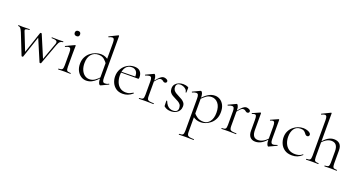

<svg xmlns="http://www.w3.org/2000/svg" viewBox="-51 -1545 4924 2640"><g transform="rotate(20 2410.5 -225.0)"><path d="M188 -1 68 -303Q49 -349 35.5 -361.5Q22 -374 4 -374Q1 -374 1 -380Q1 -386 4 -386Q18 -386 34.5 -385Q51 -384 65 -384Q96 -384 120 -385Q144 -386 166 -386Q169 -386 169 -380Q169 -374 166 -374Q133 -374 116.5 -366Q100 -358 110 -335L223 -50L198 -22L320 -386Q322 -390 331.5 -390Q341 -390 343 -386L485 -50L463 -22L568 -311Q582 -346 565 -360Q548 -374 492 -374Q490 -374 490 -380Q490 -386 492 -386Q516 -386 537.5 -385Q559 -384 593 -384Q614 -384 627 -385Q640 -386 658 -386Q661 -386 661 -380Q661 -374 658 -374Q635 -374 618 -360Q601 -346 586 -305L474 -1Q473 3 463 3Q453 3 451 -1L308 -337L333 -365L211 -1Q210 3 200 3Q190 3 188 -1Z M724 0Q722 0 722 -6Q722 -12 724 -12Q765 -12 777.5 -25Q790 -38 790 -81V-270Q790 -306 783 -322.5Q776 -339 757 -339Q748 -339 736.5 -335.5Q725 -332 709 -324Q705 -323 702.5 -328.5Q700 -334 704 -336L828 -394Q831 -395 832 -395Q834 -395 836.5 -393Q839 -391 839 -388Q839 -381 838 -349.5Q837 -318 837 -271V-81Q837 -38 848.5 -25Q860 -12 902 -12Q905 -12 905 -6Q905 0 902 0Q885 0 862 -1Q839 -2 813 -2Q788 -2 765 -1Q742 0 724 0ZM805 -516Q786 -516 775.5 -526Q765 -536 765 -554Q765 -572 775.5 -582Q786 -592 805 -592Q823 -592 833 -582Q843 -572 843 -554Q843 -516 805 -516Z M1135 13Q1094 13 1058 -11Q1022 -35 1000.5 -77.5Q979 -120 979 -177Q979 -233 1000.5 -274.5Q1022 -316 1056 -343.5Q1090 -371 1130 -385Q1170 -399 1207 -399Q1242 -399 1272.5 -386.5Q1303 -374 1329 -351L1320 -287Q1295 -325 1262.5 -352.5Q1230 -380 1177 -380Q1113 -380 1073.5 -334.5Q1034 -289 1034 -206Q1034 -150 1052 -108Q1070 -66 1101 -43Q1132 -20 1170 -20Q1216 -20 1252 -46Q1288 -72 1320 -108L1328 -101Q1307 -77 1279 -50.5Q1251 -24 1215.5 -5.5Q1180 13 1135 13ZM1354 -718V-108Q1354 -72 1362.5 -55.5Q1371 -39 1392 -39Q1402 -39 1416.5 -41.5Q1431 -44 1447 -54Q1452 -56 1454.5 -50.5Q1457 -45 1452 -43L1349 6Q1345 8 1341 8Q1328 8 1317.5 -14.5Q1307 -37 1307 -81V-599Q1307 -635 1300 -651.5Q1293 -668 1273 -668Q1264 -668 1253 -664Q1242 -660 1225 -653Q1221 -651 1218.5 -657Q1216 -663 1220 -664L1342 -724Q1344 -725 1347 -725Q1349 -725 1351.5 -723Q1354 -721 1354 -718Z M1670 12Q1611 12 1571.5 -15.5Q1532 -43 1512 -87Q1492 -131 1492 -180Q1492 -241 1520 -289.5Q1548 -338 1595.5 -366.5Q1643 -395 1699 -395Q1756 -395 1784 -364Q1812 -333 1812 -281Q1812 -268 1809.5 -262Q1807 -256 1800 -256H1753Q1758 -318 1733.5 -346.5Q1709 -375 1667 -375Q1611 -375 1580 -332.5Q1549 -290 1549 -216Q1549 -160 1567 -115.5Q1585 -71 1620 -45.5Q1655 -20 1705 -20Q1740 -20 1762.5 -30.5Q1785 -41 1806 -54Q1808 -56 1811.5 -51.5Q1815 -47 1813 -44Q1778 -14 1742.5 -1Q1707 12 1670 12ZM1536 -255 1535 -267 1763 -271V-256Z M1999 -271 1995 -281Q2032 -327 2055.5 -351.5Q2079 -376 2096 -385.5Q2113 -395 2129 -395Q2150 -395 2170 -384Q2190 -373 2190 -357Q2190 -347 2182.5 -339Q2175 -331 2161 -331Q2149 -331 2140.5 -338Q2132 -345 2122 -351.5Q2112 -358 2095 -358Q2086 -358 2075.5 -352.5Q2065 -347 2047.5 -328.5Q2030 -310 1999 -271ZM1906 0Q1903 0 1903 -6Q1903 -12 1906 -12Q1947 -12 1959 -25Q1971 -38 1971 -81V-281Q1971 -315 1963 -330.5Q1955 -346 1935 -346Q1925 -346 1911 -342Q1897 -338 1879 -331Q1875 -330 1872.5 -335Q1870 -340 1874 -342L1985 -394Q1987 -395 1990 -395Q1997 -395 2007.5 -374.5Q2018 -354 2018 -315V-81Q2018 -52 2025 -37Q2032 -22 2053.5 -17Q2075 -12 2118 -12Q2121 -12 2121 -6Q2121 0 2118 0Q2094 0 2062 -1Q2030 -2 1995 -2Q1970 -2 1946.5 -1Q1923 0 1906 0Z M2316 -322Q2316 -295 2329.5 -276.5Q2343 -258 2364.5 -245.5Q2386 -233 2409 -221Q2435 -209 2458 -194.5Q2481 -180 2496 -160Q2511 -140 2511 -108Q2511 -76 2495 -49Q2479 -22 2447.5 -5.5Q2416 11 2371 11Q2347 11 2324 4.5Q2301 -2 2277 -20Q2275 -22 2273 -25Q2271 -28 2271 -32L2269 -104Q2269 -107 2274.5 -107.5Q2280 -108 2281 -105Q2294 -71 2311.5 -49.5Q2329 -28 2351 -18Q2373 -8 2400 -8Q2435 -8 2453.5 -24.5Q2472 -41 2470 -74Q2469 -103 2455 -121Q2441 -139 2420 -151Q2399 -163 2376 -174Q2351 -186 2328.5 -199.5Q2306 -213 2291.5 -234Q2277 -255 2277 -288Q2277 -326 2297 -350.5Q2317 -375 2347.5 -387Q2378 -399 2411 -399Q2429 -399 2447 -395.5Q2465 -392 2482 -384Q2491 -380 2491 -373Q2491 -358 2490 -341Q2489 -324 2489 -304Q2489 -302 2483 -302Q2477 -302 2477 -304Q2477 -327 2460.5 -344Q2444 -361 2420.5 -370Q2397 -379 2374 -379Q2347 -379 2331.5 -365Q2316 -351 2316 -322Z M2591 275Q2588 275 2588 269Q2588 263 2591 263Q2632 263 2644 250Q2656 237 2656 194V-278Q2656 -314 2648 -330.5Q2640 -347 2619 -347Q2609 -347 2595 -343.5Q2581 -340 2564 -332Q2560 -331 2557.5 -336Q2555 -341 2559 -343L2662 -392Q2666 -394 2670 -394Q2684 -394 2693.5 -371.5Q2703 -349 2703 -305V194Q2703 222 2710.5 237Q2718 252 2740.5 257.5Q2763 263 2806 263Q2808 263 2808 269Q2808 275 2806 275Q2780 275 2748 274Q2716 273 2681 273Q2656 273 2632 274Q2608 275 2591 275ZM2814 13Q2776 13 2746.5 3Q2717 -7 2682 -35L2691 -88Q2720 -53 2755 -30Q2790 -7 2847 -7Q2900 -7 2936.5 -54Q2973 -101 2973 -184Q2973 -273 2934.5 -319.5Q2896 -366 2840 -366Q2794 -366 2759 -340Q2724 -314 2691 -278L2683 -285Q2734 -344 2781 -371.5Q2828 -399 2876 -399Q2917 -399 2951.5 -377.5Q2986 -356 3007 -315Q3028 -274 3028 -215Q3028 -155 3007 -112Q2986 -69 2952.5 -41.5Q2919 -14 2882.5 -0.5Q2846 13 2814 13Z M3207 -271 3203 -281Q3240 -327 3263.5 -351.5Q3287 -376 3304 -385.5Q3321 -395 3337 -395Q3358 -395 3378 -384Q3398 -373 3398 -357Q3398 -347 3390.5 -339Q3383 -331 3369 -331Q3357 -331 3348.5 -338Q3340 -345 3330 -351.5Q3320 -358 3303 -358Q3294 -358 3283.5 -352.5Q3273 -347 3255.5 -328.5Q3238 -310 3207 -271ZM3114 0Q3111 0 3111 -6Q3111 -12 3114 -12Q3155 -12 3167 -25Q3179 -38 3179 -81V-281Q3179 -315 3171 -330.5Q3163 -346 3143 -346Q3133 -346 3119 -342Q3105 -338 3087 -331Q3083 -330 3080.5 -335Q3078 -340 3082 -342L3193 -394Q3195 -395 3198 -395Q3205 -395 3215.5 -374.5Q3226 -354 3226 -315V-81Q3226 -52 3233 -37Q3240 -22 3261.5 -17Q3283 -12 3326 -12Q3329 -12 3329 -6Q3329 0 3326 0Q3302 0 3270 -1Q3238 -2 3203 -2Q3178 -2 3154.5 -1Q3131 0 3114 0Z M3608 7Q3560 7 3532 -23.5Q3504 -54 3504 -115V-270Q3504 -311 3498 -328.5Q3492 -346 3475 -346Q3460 -346 3439 -336Q3435 -334 3432.5 -340Q3430 -346 3434 -347L3539 -394Q3541 -395 3543 -395Q3545 -395 3548 -393Q3551 -391 3551 -388V-145Q3551 -84 3572 -55.5Q3593 -27 3635 -27Q3676 -27 3717 -51.5Q3758 -76 3789 -119L3794 -108Q3745 -46 3700 -19.5Q3655 7 3608 7ZM3817 -388V-105Q3817 -71 3825.5 -55.5Q3834 -40 3854 -40Q3865 -40 3878 -44Q3891 -48 3910 -55Q3915 -57 3917 -51.5Q3919 -46 3915 -44L3803 8Q3801 9 3799 9Q3792 9 3781.5 -11.5Q3771 -32 3771 -71V-270Q3771 -311 3764.5 -328.5Q3758 -346 3741 -346Q3726 -346 3705 -336Q3701 -334 3699 -340Q3697 -346 3701 -347L3806 -394Q3808 -395 3809 -395Q3811 -395 3814 -393Q3817 -391 3817 -388Z M4148 12Q4080 12 4037.5 -17.5Q3995 -47 3975 -92.5Q3955 -138 3955 -185Q3955 -235 3974 -274Q3993 -313 4024.5 -340Q4056 -367 4094 -381Q4132 -395 4169 -395Q4197 -395 4223 -387.5Q4249 -380 4266 -367Q4283 -354 4283 -338Q4283 -326 4275.5 -317.5Q4268 -309 4254 -309Q4240 -309 4230 -318Q4220 -327 4214 -337Q4202 -354 4185.5 -364.5Q4169 -375 4137 -375Q4076 -375 4044 -330.5Q4012 -286 4012 -214Q4012 -163 4030 -118.5Q4048 -74 4085.5 -46.5Q4123 -19 4183 -19Q4209 -19 4236.5 -26.5Q4264 -34 4286 -54Q4289 -56 4292.5 -52Q4296 -48 4293 -46Q4259 -15 4224 -1.5Q4189 12 4148 12Z M4352 0Q4349 0 4349 -6Q4349 -12 4352 -12Q4393 -12 4405 -25Q4417 -38 4417 -81V-600Q4417 -636 4410 -652.5Q4403 -669 4385 -669Q4369 -669 4337 -654Q4333 -652 4330.5 -657.5Q4328 -663 4332 -665L4455 -725Q4456 -725 4456 -725Q4456 -725 4457 -725Q4460 -725 4462 -723Q4464 -721 4464 -718V-81Q4464 -38 4476 -25Q4488 -12 4530 -12Q4532 -12 4532 -6Q4532 0 4530 0Q4512 0 4489.5 -1Q4467 -2 4441 -2Q4416 -2 4392.5 -1Q4369 0 4352 0ZM4621 0Q4618 0 4618 -6Q4618 -12 4621 -12Q4662 -12 4674 -25Q4686 -38 4686 -81V-244Q4686 -363 4592 -363Q4553 -363 4513.5 -337.5Q4474 -312 4445 -269L4441 -281Q4488 -343 4531 -369.5Q4574 -396 4619 -396Q4673 -396 4703 -366.5Q4733 -337 4733 -275V-81Q4733 -38 4745 -25Q4757 -12 4799 -12Q4801 -12 4801 -6Q4801 0 4799 0Q4781 0 4758.5 -1Q4736 -2 4710 -2Q4685 -2 4661.5 -1Q4638 0 4621 0Z"/></g></svg>

Font: Cormorant Infant Light Light
Style: Regular
Weight: 300
Version: Version 4.001